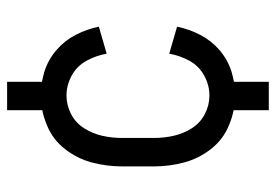

<svg xmlns="http://www.w3.org/2000/svg" viewBox="-138 -535 776 540"><g transform="rotate(-90 250.0 -265.0)"><path d="M210 103V4Q189 0 168 -9Q128 -25 101 -59.5Q74 -94 63 -135.5Q52 -177 52 -220V-310Q52 -353 63 -394.5Q74 -436 101 -470.5Q128 -505 168 -521Q189 -530 210 -534V-633H290V-535Q305 -532 319 -528Q353 -517 379.5 -494Q406 -471 422 -440Q438 -409 445 -375L369 -353Q364 -382 349.5 -409Q335 -436 308 -451Q281 -466 251 -466Q224 -466 199 -453Q174 -440 159 -416Q144 -392 138 -365Q132 -338 132 -310V-220Q132 -192 138 -165Q144 -138 159 -114Q174 -90 199 -77Q224 -64 251 -64Q281 -64 308 -79Q335 -94 349.5 -121Q364 -148 369 -177L445 -155Q438 -121 422 -90Q406 -59 379.5 -36Q353 -13 319 -2Q305 2 290 5V103Z"/></g></svg>

Font: Iosevka SS08
Style: Regular
Weight: 400
Monospace: yes
Designer: Belleve Invis
Foundry: Belleve Invis
Version: 2.1.0; ttfautohint (v1.8.2)